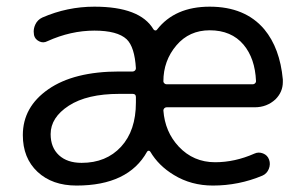

<svg xmlns="http://www.w3.org/2000/svg" viewBox="-20 -578 930 587"><path d="M134.8 -168Q134.8 -127 160.2 -103.5Q185.5 -80.1 229.5 -80.1Q304.7 -80.1 350.1 -129.4Q395.5 -178.7 395.5 -264.6V-281.2Q395.5 -291 385.7 -291H344.7Q246.1 -291 190.4 -254.9Q134.8 -218.8 134.8 -168ZM489.3 -250Q485.4 -250 482.4 -247.1Q479.5 -244.1 479.5 -240.2Q484.4 -174.8 526.4 -129.9Q571.3 -82 637.7 -82Q698.2 -82 757.8 -108.4Q770.5 -114.3 784.2 -108.9Q797.9 -103.5 802.7 -89.8Q807.6 -76.2 801.8 -61.5Q795.9 -46.9 782.2 -41Q710 -10.7 630.9 -10.7Q564.5 -10.7 511.7 -43Q464.8 -71.3 439.5 -114.3Q437.5 -117.2 434.6 -117.2Q431.6 -117.2 429.7 -114.3Q372.1 -10.7 213.9 -10.7Q139.6 -10.7 94.7 -52.7Q49.8 -94.7 49.8 -165Q49.8 -251 127.9 -305.2Q206.1 -359.4 344.7 -359.4H385.7Q389.6 -359.4 392.6 -362.3Q395.5 -365.2 395.5 -369.1Q391.6 -434.6 367.2 -458Q338.9 -484.4 268.6 -484.4Q196.3 -484.4 125 -452.1Q112.3 -445.3 99.6 -451.7Q86.9 -458 84 -470.7Q83 -476.6 83 -481.4Q83 -492.2 87.9 -502.9Q94.7 -517.6 109.4 -524.4Q185.5 -557.6 268.6 -557.6Q408.2 -557.6 449.2 -488.3Q451.2 -485.4 454.6 -484.9Q458 -484.4 460 -487.3Q514.6 -557.6 621.1 -557.6Q729.5 -557.6 788.1 -488.3Q835.9 -430.7 844.7 -335Q844.7 -331.1 844.7 -327.1Q844.7 -296.9 822.3 -274.4Q795.9 -250 758.8 -250ZM479.5 -329.1Q479.5 -326.2 482.4 -323.2Q485.4 -320.3 489.3 -320.3H752.9Q756.8 -320.3 759.8 -323.2Q762.7 -326.2 762.7 -329.1Q762.7 -330.1 762.7 -330.1Q759.8 -399.4 724.6 -441.4Q687.5 -485.4 621.1 -485.4Q558.6 -485.4 519.5 -439.5Q479.5 -392.6 479.5 -329.1Z"/></svg>

Font: Gen Jyuu GothicX Regular
Style: Regular
Weight: 400
Designer: [Source Han Sans]
Ryoko NISHIZUKA  (kana & ideographs); Paul D. Hunt (Latin, Greek & Cyrillic); Wenlong ZHANG  (bopomofo
Version: Version 1.002.20150607